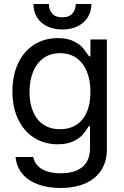

<svg xmlns="http://www.w3.org/2000/svg" viewBox="-20 -727 619 957"><path d="M57.6 55.7H145.5Q154.3 95.7 189.7 116.2Q225.1 136.7 282.2 136.7Q352.5 136.7 390.6 105.5Q428.7 74.2 428.7 9.8V-97.7H421.9Q407.7 -73.7 392.1 -55.7Q376.5 -37.6 345.5 -22.7Q314.5 -7.8 267.6 -7.8Q202.6 -7.8 151.4 -39.6Q100.1 -71.3 71 -131.1Q42 -190.9 42 -272.5Q42 -352.5 70.8 -412.6Q99.6 -472.7 150.9 -504.9Q202.1 -537.1 268.6 -537.1Q314.9 -537.1 345.9 -522Q377 -506.8 390.4 -491Q403.8 -475.1 423.8 -446.3H430.7V-530.3H512.7V14.6Q512.7 80.6 482.7 124.3Q452.6 168 400.9 189Q349.1 210 282.2 210Q218.3 210 169.2 191.9Q120.1 173.8 91.3 139.2Q62.5 104.5 57.6 55.7ZM430.7 -269.5Q430.7 -326.7 413.1 -370.1Q395.5 -413.6 361.6 -437.7Q327.6 -461.9 279.3 -461.9Q230 -461.9 195.8 -436.5Q161.6 -411.1 144.3 -367.4Q127 -323.7 127 -269.5Q127 -213.9 144.3 -171.9Q161.6 -129.9 195.8 -106.4Q230 -83 279.3 -83Q351.6 -83 391.1 -132.1Q430.7 -181.2 430.7 -269.5ZM290 -580.1Q246.6 -580.1 214.1 -596.2Q181.6 -612.3 164.1 -641.1Q146.5 -669.9 146.5 -707H223.6Q223.6 -678.2 240 -659.4Q256.3 -640.6 290 -640.6Q324.2 -640.6 340.8 -659.4Q357.4 -678.2 357.4 -707H435.5Q435.5 -669.9 417.7 -641.1Q399.9 -612.3 366.9 -596.2Q334 -580.1 290 -580.1Z"/></svg>

Font: Pretendard Std
Style: Regular
Weight: 400
Designer: Base glyphs from Inter by Rasmus Andersson; Hangeul glyphs from Noto Sans CJK(Source Han Sans) by Jang Soo-young and Kan
Foundry: Kil Hyung-jin
Version: Version 1.309